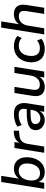

<svg xmlns="http://www.w3.org/2000/svg" viewBox="1177 -1922 754 3148"><g transform="rotate(-90 1554.0 -348.0)"><path d="M306 9Q251 9 208 -16Q165 -41 145 -93L131 0H32L144 -705H245L199 -413Q226 -453 268.5 -475Q311 -497 364 -497Q448 -497 499 -440.5Q550 -384 550 -287Q550 -206 521 -138.5Q492 -71 437.5 -31Q383 9 306 9ZM290 -69Q341 -69 376 -98Q411 -127 429.5 -175.5Q448 -224 448 -283Q448 -349 416.5 -383.5Q385 -418 328 -418Q277 -418 241.5 -389.5Q206 -361 187.5 -312.5Q169 -264 169 -204Q169 -138 201 -103.5Q233 -69 290 -69Z M623 0 701 -488H799L786 -406Q809 -445 848.5 -469Q888 -493 945 -497L985 -500L984 -414L917 -407Q843 -401 810 -364Q777 -327 767 -262L725 0Z M1155 9Q1112 9 1075 -10.5Q1038 -30 1016 -63.5Q994 -97 994 -139Q994 -216 1060 -251Q1126 -286 1269 -286H1338L1342 -310Q1351 -363 1327 -391Q1303 -419 1244 -419Q1155 -419 1077 -368L1052 -440Q1089 -466 1144.5 -481.5Q1200 -497 1256 -497Q1365 -497 1407.5 -437.5Q1450 -378 1435 -284L1390 0H1295L1306 -75Q1281 -31 1240.5 -11Q1200 9 1155 9ZM1184 -63Q1235 -63 1274.5 -96.5Q1314 -130 1323 -190L1328 -224H1278Q1174 -224 1134 -207Q1094 -190 1094 -145Q1094 -105 1120.5 -84Q1147 -63 1184 -63Z M1701 9Q1623 9 1581.5 -40.5Q1540 -90 1557 -195L1603 -488H1704L1658 -195Q1638 -72 1737 -72Q1801 -72 1840 -113.5Q1879 -155 1890 -225L1931 -488H2032L1955 0H1857L1869 -80Q1843 -37 1799.5 -14Q1756 9 1701 9Z M2329 9Q2216 9 2161 -51.5Q2106 -112 2106 -210Q2106 -264 2122 -315Q2138 -366 2171 -407Q2204 -448 2254.5 -472.5Q2305 -497 2374 -497Q2423 -497 2467 -481.5Q2511 -466 2538 -440L2505 -369Q2456 -417 2379 -417Q2318 -417 2281 -386.5Q2244 -356 2227 -308.5Q2210 -261 2210 -211Q2210 -147 2240.5 -109Q2271 -71 2342 -71Q2371 -71 2404 -82.5Q2437 -94 2465 -118L2491 -45Q2462 -19 2416.5 -5Q2371 9 2329 9Z M2564 0 2676 -705H2777L2731 -411Q2757 -453 2800.5 -475Q2844 -497 2900 -497Q2980 -497 3021.5 -447.5Q3063 -398 3047 -294L3001 0H2900L2946 -292Q2966 -416 2864 -416Q2797 -416 2757.5 -374.5Q2718 -333 2707 -263L2665 0Z"/></g></svg>

Font: Nunito Sans SemiBold
Style: Italic
Weight: 600
Italic angle: -9°
Designer: Vernon Adams
Foundry: Vernon Adams
Version: Version 3.006; ttfautohint (v1.8.3)